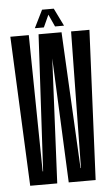

<svg xmlns="http://www.w3.org/2000/svg" viewBox="-51 -732 443 767"><g transform="rotate(-5 170.0 -348.5)"><path d="M38.8 0 11.6 -600H85.6L93.4 -52.9H95.2L124.8 -600H175.7L147.2 0ZM193.3 0 166.4 -600H216.9L245.2 -52.9H246.9L255.2 -600H328.8L301.2 0ZM112.1 -625.4 147.3 -696.6H194.2L229.1 -625.4H193.1L170.7 -674.5L148.3 -625.4Z"/></g></svg>

Font: Anybody UltraCondensed Thin
Style: Regular
Weight: 100
Width: 1
Designer: Tyler Finck
Foundry: Etcetera Type Company
Version: Version 1.110